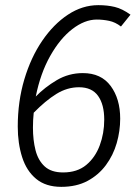

<svg xmlns="http://www.w3.org/2000/svg" viewBox="-20 -718 540 746"><path d="M49 -226Q49 -324 74.5 -409.5Q100 -495 144 -559.5Q188 -624 244 -661Q300 -698 362 -698Q397 -698 426 -691Q455 -684 487 -661L450 -615Q428 -632 404 -637Q380 -642 356 -642Q309 -642 261 -605Q213 -568 175 -500.5Q137 -433 119 -343Q154 -379 200.5 -406.5Q247 -434 302 -434Q373 -434 410 -384Q447 -334 447 -257Q447 -209 433.5 -162Q420 -115 391.5 -76.5Q363 -38 320 -15Q277 8 218 8Q158 8 120.5 -23Q83 -54 66 -107.5Q49 -161 49 -226ZM108 -222Q108 -174 118 -134.5Q128 -95 153.5 -71.5Q179 -48 225 -48Q280 -48 315 -77Q350 -106 367.5 -153Q385 -200 385 -253Q385 -312 361 -345.5Q337 -379 287 -379Q241 -379 199 -353Q157 -327 111 -280Q108 -252 108 -222Z"/></svg>

Font: Radio Canada Condensed Light
Style: Italic
Weight: 300
Width: 3
Italic angle: -12°
Designer: Charles Daoud, Etienne Aubert Bonn, Alexandre Saumier Demers, Jacques Le Bailly
Foundry: Radio-Canada
Version: Version 2.104; ttfautohint (v1.8.4.7-5d5b);gftools[0.9.28.de